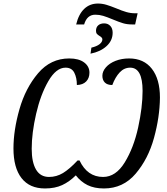

<svg xmlns="http://www.w3.org/2000/svg" viewBox="-20 -1054 941 1084"><path d="M533 -1034Q557 -1034 580.5 -1027Q604 -1020 636 -1007Q669 -993 693.5 -986Q718 -979 743 -979H757L743 -916H725Q697 -916 674 -923Q651 -930 615 -945Q584 -958 562.5 -964.5Q541 -971 518 -971Q471 -971 455 -916H410Q424 -974 455.5 -1004Q487 -1034 533 -1034ZM496 -785Q526 -792 542 -804.5Q558 -817 558 -832Q558 -842 542 -851Q532 -857 527 -863Q522 -869 522 -880Q522 -900 534.5 -911Q547 -922 568 -922Q589 -922 602.5 -908Q616 -894 616 -869Q616 -825 581.5 -793.5Q547 -762 491 -751ZM56 -216Q56 -319 90 -438Q124 -557 195 -640.5Q266 -724 371 -724Q425 -724 455 -701.5Q485 -679 485 -644Q485 -613 466.5 -594Q448 -575 414 -574Q414 -615 399.5 -643.5Q385 -672 350 -672Q297 -672 253 -596Q209 -520 184 -411.5Q159 -303 159 -214Q159 -138 183.5 -96.5Q208 -55 257 -55Q299 -55 335.5 -77Q372 -99 418 -148H429Q473 -55 562 -55Q634 -55 684.5 -137.5Q735 -220 760 -334.5Q785 -449 785 -541Q785 -672 715 -672Q681 -672 656 -645.5Q631 -619 614 -574Q586 -574 572 -588Q558 -602 558 -626Q558 -651 578 -674Q598 -697 632.5 -710.5Q667 -724 709 -724Q792 -724 837.5 -665.5Q883 -607 883 -503Q882 -394 849.5 -275.5Q817 -157 746 -73.5Q675 10 567 10Q512 10 474 -9Q436 -28 408 -64Q372 -28 331 -9Q290 10 234 10Q147 10 101.5 -48.5Q56 -107 56 -216Z"/></svg>

Font: Noto Serif Narrow
Style: Italic
Weight: 400
Width: 4
Italic angle: -12°
Designer: Monotype Design Team
Foundry: Monotype Imaging Inc.
Version: Version 1.001